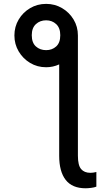

<svg xmlns="http://www.w3.org/2000/svg" viewBox="-20 -781 580 1005"><path d="M55.4 -595.2Q55.4 -641.3 77.8 -678.8Q100.1 -716.3 137.8 -738.5Q175.4 -760.7 221.6 -760.7Q267 -760.7 304.9 -738.5Q342.7 -716.3 365.2 -678.8Q387.8 -641.3 387.8 -595.2V34.1Q387.8 84.2 404.5 103.9Q421.2 123.6 453.1 123.6Q459.5 123.6 468.2 122.5Q476.9 121.4 484.4 119.3V196Q473.7 200.3 457 202.4Q440.3 204.5 427.6 204.5Q358.3 204.5 324 160.9Q289.8 117.2 289.8 34.1V-443.9Q257.1 -429 221.6 -429Q175.4 -429 137.8 -451.5Q100.1 -474.1 77.8 -511.9Q55.4 -549.7 55.4 -595.2ZM221.6 -518.5Q252.5 -518.5 274 -537.8Q295.5 -557.2 295.5 -596.6Q295.5 -634.9 274 -654.8Q252.5 -674.7 221.6 -674.7Q189.6 -674.7 168 -654.8Q146.3 -634.9 146.3 -596.6Q146.3 -557.2 168 -537.8Q189.6 -518.5 221.6 -518.5Z"/></svg>

Font: Inter Zeller
Style: Regular
Weight: 400
Designer: Rasmus Andersson; Joe Bland
Foundry: zeller
Version: Version 3.015;git-dec3a8cb1